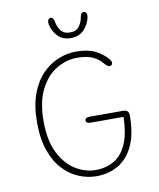

<svg xmlns="http://www.w3.org/2000/svg" viewBox="-90 -885 799 966"><g transform="rotate(-10 309.5 -401.5)"><path d="M326 10.5Q280.5 10.5 236.2 -7.5Q192 -25.5 155.8 -63.8Q119.5 -102 98 -162.5Q76.5 -223 76.5 -307.5Q76.5 -392.5 98.8 -452.8Q121 -513 158.2 -551Q195.5 -589 240.5 -607Q285.5 -625 331 -625Q392 -625 429 -606.2Q466 -587.5 490 -559.5Q495.5 -553 498 -547.8Q500.5 -542.5 500.5 -537.5Q500.5 -531 495.8 -527.2Q491 -523.5 486 -523.5Q480.5 -523.5 474.2 -528Q468 -532.5 461 -540.5Q441 -565 411.2 -579.2Q381.5 -593.5 331 -593.5Q276 -593.5 225.2 -563.2Q174.5 -533 142.2 -469.8Q110 -406.5 110 -307.5Q110 -208.5 142.2 -145Q174.5 -81.5 224 -51.2Q273.5 -21 326 -21Q379 -21 419.8 -44.5Q460.5 -68 484.2 -120.5Q508 -173 510 -260H345Q331 -260 324.8 -263.8Q318.5 -267.5 318.5 -275Q318.5 -282.5 324.8 -286.5Q331 -290.5 345 -290.5H514Q528 -290.5 535.2 -283.2Q542.5 -276 542.5 -262Q542.5 -166.5 513.8 -106.2Q485 -46 436 -17.8Q387 10.5 326 10.5ZM404 -814.5Q411 -814.5 415.2 -809.2Q419.5 -804 419.5 -794Q419.5 -792 419.2 -789.5Q419 -787 418.5 -784.5Q411 -749 385.8 -722.8Q360.5 -696.5 318.5 -696.5Q276 -696.5 251.5 -722.8Q227 -749 220 -784.5Q219.5 -787 219.5 -789.5Q219.5 -792 219.5 -794Q219.5 -804 223.8 -809.2Q228 -814.5 234.5 -814.5Q243 -814.5 247.2 -807.8Q251.5 -801 254 -788Q258 -765.5 272.8 -745.2Q287.5 -725 319.5 -725Q352 -725 366.2 -745.2Q380.5 -765.5 384.5 -787.5Q387 -800.5 391.2 -807.5Q395.5 -814.5 404 -814.5Z"/></g></svg>

Font: Sono ExtraLight
Style: Regular
Weight: 200
Designer: Tyler Finck
Foundry: Tyler Finck
Version: Version 2.112